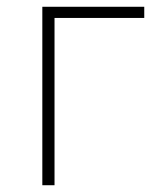

<svg xmlns="http://www.w3.org/2000/svg" viewBox="-20 -547 474 567"><path d="M105 0V-527H406V-494H141V0Z"/></svg>

Font: Noto Sans SC Thin
Style: Regular
Weight: 100
Designer: Ryoko NISHIZUKA 西塚涼子 (kana, bopomofo & ideographs); Paul D. Hunt (Latin, Greek & Cyrillic); Sandoll Communications 산돌커뮤니
Foundry: Adobe
Version: Version 2.004-H2;hotconv 1.0.118;makeotfexe 2.5.65603